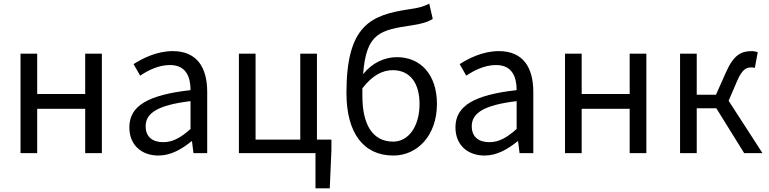

<svg xmlns="http://www.w3.org/2000/svg" viewBox="-20 -836 4196 1048"><path d="M92 0H183V-242H445V0H536V-543H445V-323H183V-543H92Z M845 13C912 13 973 -22 1025 -65H1028L1036 0H1111V-334C1111 -468 1055 -557 923 -557C836 -557 759 -518 709 -486L745 -423C788 -452 845 -481 908 -481C997 -481 1020 -414 1020 -344C789 -318 686 -259 686 -141C686 -43 754 13 845 13ZM871 -60C817 -60 775 -85 775 -147C775 -217 837 -262 1020 -284V-132C967 -85 924 -60 871 -60Z M1710 -74V-543H1619V-74H1375V-543H1284V0H1702V192H1780L1789 -17V-74Z M2126 -63C2015 -63 1958 -154 1958 -312C1958 -327 1958 -340 1958 -354C2015 -428 2071 -453 2124 -453C2219 -453 2270 -381 2270 -269C2270 -146 2210 -63 2126 -63ZM2323 -816C2290 -800 2272 -794 2211 -785C2003 -754 1871 -697 1871 -329C1871 -110 1964 13 2127 13C2258 13 2365 -96 2365 -269C2365 -428 2276 -524 2147 -524C2078 -524 2010 -492 1962 -431C1979 -657 2055 -672 2230 -698C2275 -705 2313 -714 2342 -733Z M2625 13C2692 13 2753 -22 2805 -65H2808L2816 0H2891V-334C2891 -468 2835 -557 2703 -557C2616 -557 2539 -518 2489 -486L2525 -423C2568 -452 2625 -481 2688 -481C2777 -481 2800 -414 2800 -344C2569 -318 2466 -259 2466 -141C2466 -43 2534 13 2625 13ZM2651 -60C2597 -60 2555 -85 2555 -147C2555 -217 2617 -262 2800 -284V-132C2747 -85 2704 -60 2651 -60Z M3064 0H3155V-242H3417V0H3508V-543H3417V-323H3155V-543H3064Z M3957 -286 4003 -393C4031 -458 4053 -468 4082 -468C4090 -468 4094 -467 4100 -465L4116 -551C4108 -554 4096 -557 4084 -557C4025 -557 3984 -536 3942 -440L3888 -319H3783V-543H3692V0H3783V-245H3890L4042 0H4142Z"/></svg>

Font: Source Han Sans CN Regular
Style: Regular
Weight: 400
Designer: Ryoko NISHIZUKA (kana & ideographs); Paul D. Hunt (Latin, Greek & Cyrillic); Wenlong ZHANG (bopomofo); Sandoll Communica
Foundry: Adobe Systems Incorporated
Version: Version 1.004;PS 1.004;hotconv 1.0.82;makeotf.lib2.5.63406